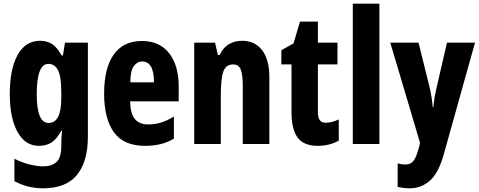

<svg xmlns="http://www.w3.org/2000/svg" viewBox="-20 -873 2596 1040"><path d="M197 -652Q233 -652 260.5 -635.5Q288 -619 313 -573H321L332 -642H456V-132Q456 2 397 74.5Q338 147 212 147Q129 147 58 108V-13Q103 9 143 18.5Q183 28 215 28Q261 28 286.5 4Q312 -20 312 -82V-88Q312 -129 316 -165H312Q287 -119 258.5 -101Q230 -83 191 -83Q116 -83 74.5 -159Q33 -235 33 -363Q33 -499 75.5 -575.5Q118 -652 197 -652ZM242 -527Q211 -527 195 -486.5Q179 -446 179 -362Q179 -207 243 -207Q277 -207 294.5 -239.5Q312 -272 312 -347V-373Q312 -457 294.5 -492Q277 -527 242 -527Z M749 -651Q844 -651 896 -585Q948 -519 948 -403V-324H685Q686 -259 710 -229Q734 -199 782 -199Q819 -199 852 -209Q885 -219 922 -242V-122Q887 -101 848.5 -92Q810 -83 766 -83Q649 -83 596.5 -157.5Q544 -232 544 -365Q544 -504 596 -577.5Q648 -651 749 -651ZM750 -540Q723 -540 704.5 -514.5Q686 -489 686 -427H814Q814 -540 750 -540Z M1292 -652Q1361 -652 1400 -601Q1439 -550 1439 -454V-93H1295V-410Q1295 -466 1284.5 -495Q1274 -524 1243 -524Q1204 -524 1190 -486Q1176 -448 1176 -352V-93H1032V-642H1145L1160 -575H1170Q1188 -615 1219.5 -633.5Q1251 -652 1292 -652Z M1744 -208Q1760 -208 1777.5 -212.5Q1795 -217 1815 -226V-111Q1764 -83 1701 -83Q1625 -83 1592 -128Q1559 -173 1559 -264V-524H1504V-601L1570 -638L1605 -756H1702V-642H1808V-524H1702V-263Q1702 -208 1744 -208Z M2035 -93H1891V-853H2035Z M2094 -642H2247L2309 -392Q2321 -337 2324 -292H2327Q2329 -313 2332.5 -336Q2336 -359 2343 -390L2401 -642H2553L2384 -38Q2355 66 2307.5 106.5Q2260 147 2200 147Q2182 147 2165.5 145Q2149 143 2134 139V12Q2154 18 2174 18Q2193 18 2206 10.5Q2219 3 2229.5 -18Q2240 -39 2251 -80L2255 -100Z"/></svg>

Font: Noto Sans Kannada UI ExtraCondensed ExtraBold
Style: Regular
Weight: 800
Width: 2
Designer: Jelle Bosma - Monotype Design Team
Foundry: Monotype Imaging Inc.
Version: Version 2.005; ttfautohint (v1.8.4.7-5d5b)